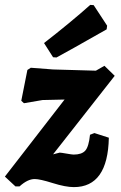

<svg xmlns="http://www.w3.org/2000/svg" viewBox="-43 -755 496 785"><path d="M326 -735 340 -734 395 -650 393 -635Q233 -544 188 -520L174 -521L137 -579Q244 -662 326 -735ZM384 -486 426 -445 174 -124 201 -131Q206 -131 229 -127Q252 -123 258 -123Q291 -123 305.5 -139Q320 -155 325 -204L343 -211L402 -192Q398 10 259 10Q225 10 172.5 -6.5Q120 -23 99 -23Q70 -23 37 7H20L-23 -33L221 -348L131 -346L55 -333L44 -343L69 -469L83 -478L174 -471L349 -466Z"/></svg>

Font: Alegreya Sans SC ExtraBold
Style: Italic
Weight: 800
Italic angle: -7°
Designer: Juan Pablo del Peral
Foundry: Huerta Tipografica
Version: Version 2.007